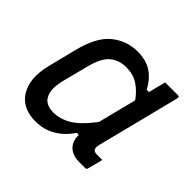

<svg xmlns="http://www.w3.org/2000/svg" viewBox="-136 -702 872 872"><g transform="rotate(45 300.0 -266.5)"><path d="M292 -543Q346 -543 382.5 -519Q419 -495 443 -449H458Q462 -467 467 -486Q472 -505 479 -532H561Q572 -532 569 -520Q544 -420 518 -317Q492 -214 468 -120Q463 -99 468.5 -90Q474 -81 492 -81H526Q522 -64 517 -44.5Q512 -25 507 -8Q506 0 496 0H459Q416 0 392.5 -23Q369 -46 370 -86H357Q326 -40 283.5 -15Q241 10 187 10Q102 10 65 -50Q28 -110 52 -209L86 -345Q113 -455 167.5 -499Q222 -543 292 -543ZM159 -95Q180 -76 216 -76Q259 -76 300.5 -100.5Q342 -125 393 -192Q405 -238 416.5 -284.5Q428 -331 440 -378Q414 -415 381.5 -435.5Q349 -456 306 -456Q259 -456 227.5 -429.5Q196 -403 179 -336L146 -208Q136 -168 139.5 -140Q143 -112 159 -95Z"/></g></svg>

Font: Recursive Sn Lnr St
Style: Italic
Weight: 400
Italic angle: -15°
Version: Version 1.079;hotconv 1.0.112;makeotfexe 2.5.65598; ttfautoh